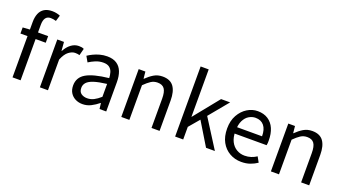

<svg xmlns="http://www.w3.org/2000/svg" viewBox="-55 -1272 3297 1833"><g transform="rotate(20 1593.0 -356.0)"><path d="M96 0V-563Q96 -612 111 -648.5Q126 -685 157.5 -704.5Q189 -724 238 -724Q260 -724 281.5 -719.5Q303 -715 319 -708L301 -648Q272 -657 246 -657Q212 -657 195 -633.5Q178 -610 178 -563V0ZM24 -419V-481L100 -486H281V-419Z M374 0V-486H442L449 -398H452Q476 -444 512 -471Q548 -498 590 -498Q606 -498 618 -496Q630 -494 642 -488L624 -418Q613 -421 603.5 -422.5Q594 -424 579 -424Q548 -424 514.5 -399Q481 -374 456 -312V0Z M809 12Q769 12 736.5 -4.5Q704 -21 685 -51.5Q666 -82 666 -126Q666 -208 738 -250Q810 -292 966 -309Q965 -339 956.5 -367Q948 -395 926 -412Q904 -429 865 -429Q823 -429 786 -413.5Q749 -398 720 -379L688 -435Q710 -450 740 -464.5Q770 -479 805 -488.5Q840 -498 879 -498Q938 -498 975.5 -473.5Q1013 -449 1030.5 -404Q1048 -359 1048 -298V0H980L973 -58H970Q935 -29 895 -8.5Q855 12 809 12ZM832 -56Q868 -56 899.5 -72Q931 -88 966 -119V-250Q884 -240 836.5 -224.5Q789 -209 768 -186Q747 -163 747 -131Q747 -91 772 -73.5Q797 -56 832 -56Z M1201 0V-486H1269L1276 -416H1279Q1314 -451 1353 -474.5Q1392 -498 1442 -498Q1519 -498 1554.5 -449.5Q1590 -401 1590 -308V0H1508V-297Q1508 -366 1486.5 -396.5Q1465 -427 1416 -427Q1379 -427 1349.5 -408Q1320 -389 1283 -352V0Z M1748 0V-712H1830V-231H1832L2038 -486H2130L1968 -290L2152 0H2062L1920 -234L1830 -128V0Z M2422 12Q2357 12 2303.5 -18.5Q2250 -49 2219 -105.5Q2188 -162 2188 -243Q2188 -322 2220 -379Q2252 -436 2302 -467Q2352 -498 2408 -498Q2470 -498 2513.5 -469.5Q2557 -441 2579 -390Q2601 -339 2601 -270Q2601 -257 2600.5 -245Q2600 -233 2597 -221H2247V-286H2527Q2527 -356 2496.5 -393.5Q2466 -431 2409 -431Q2376 -431 2344 -412.5Q2312 -394 2291.5 -353Q2271 -312 2271 -244Q2271 -182 2292.5 -140Q2314 -98 2351 -76.5Q2388 -55 2432 -55Q2467 -55 2497.5 -65Q2528 -75 2553 -92L2583 -38Q2551 -16 2511.5 -2Q2472 12 2422 12Z M2721 0V-486H2789L2796 -416H2799Q2834 -451 2873 -474.5Q2912 -498 2962 -498Q3039 -498 3074.5 -449.5Q3110 -401 3110 -308V0H3028V-297Q3028 -366 3006.5 -396.5Q2985 -427 2936 -427Q2899 -427 2869.5 -408Q2840 -389 2803 -352V0Z"/></g></svg>

Font: Source Sans 3
Style: Regular
Weight: 400
Designer: Paul D. Hunt
Foundry: Adobe
Version: Version 3.046;hotconv 1.0.118;makeotfexe 2.5.65603